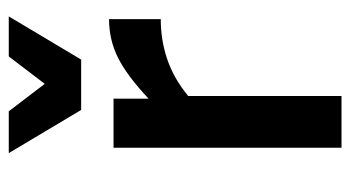

<svg xmlns="http://www.w3.org/2000/svg" viewBox="-196 -584 780 427"><g transform="rotate(-90 193.5 -370.0)"><path d="M365 -402Q318 -402 275.5 -387.5Q233 -373 194 -341V0H79V-507H188V-429Q239 -477 279 -497Q319 -517 365 -517ZM371 -740 275 -579H163L67 -740H160L221 -660L282 -740Z"/></g></svg>

Font: Inria Sans
Style: Bold
Weight: 700
Designer: Black Foundry Team
Foundry: Black Foundry
Version: Version 1.2; ttfautohint (v1.8.3)